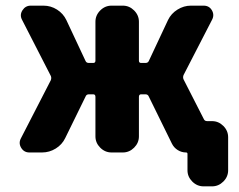

<svg xmlns="http://www.w3.org/2000/svg" viewBox="-20 -540 845 680"><path d="M84 0Q65 0 55 -16.5Q45 -33 54 -50L160 -256Q163 -264 160 -271L58 -470Q49 -487 59.5 -503.5Q70 -520 89 -520H134Q160 -520 182 -506Q204 -492 215 -469L283 -324Q286 -317 295 -317H310Q318 -317 318 -325V-463Q318 -486 335 -503Q352 -520 375 -520H415Q438 -520 455 -503Q472 -486 472 -463V-325Q472 -317 480 -317H495Q504 -317 507 -324L575 -469Q586 -492 608.5 -506Q631 -520 656 -520H701Q721 -520 730.5 -503.5Q740 -487 731 -470L630 -274Q627 -266 630 -259L702 -118Q705 -111 714 -111H731Q754 -111 771 -94Q788 -77 788 -54V63Q788 86 771 103Q754 120 731 120H701Q678 120 661 103Q644 86 644 63V5Q644 0 639 0Q623 0 609.5 -8.5Q596 -17 589 -31L507 -198Q504 -206 495 -206H480Q472 -206 472 -197V-57Q472 -34 455 -17Q438 0 415 0H375Q352 0 335 -17Q318 -34 318 -57V-197Q318 -206 310 -206H295Q286 -206 283 -198L211 -51Q200 -28 177.5 -14Q155 0 129 0Z"/></svg>

Font: Rounded Mplus 1c ExtraBold
Style: Regular
Weight: 800
Version: Version 1.059.20150529